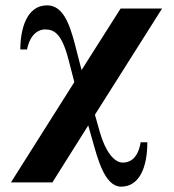

<svg xmlns="http://www.w3.org/2000/svg" viewBox="-20 -493 652 718"><path d="M431 -461 285 -231 260 -328C239 -408 214 -473 156 -473C78 -473 56 -381 56 -308H81C94 -371 129 -383 148 -383C184 -383 211 -366 236 -271L258 -186L21 189H176L310 -24L325 29C344 95 370 205 433 205C500 205 531 135 531 39H506C495 106 460 115 439 115C407 115 374 74 353 0L335 -64L586 -461Z"/></svg>

Font: XITS
Style: Bold
Weight: 700
Designer: MicroPress Inc., with final additions and corrections provided by Coen Hoffman, Elsevier (retired)
Version: Version 1.107